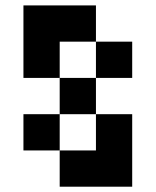

<svg xmlns="http://www.w3.org/2000/svg" viewBox="-20 -704 587 724"><path d="M341.8 -683.6V-546.9H205.1V-410.2H68.4V-683.6ZM341.8 -136.7V-273.4H478.5V0H205.1V-136.7ZM205.1 -136.7H68.4V-273.4H205.1ZM341.8 -273.4H205.1V-410.2H341.8ZM478.5 -410.2H341.8V-546.9H478.5Z"/></svg>

Font: DatCub
Style: Bold
Weight: 700
Designer: GGBot
Version: 1.00